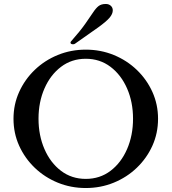

<svg xmlns="http://www.w3.org/2000/svg" viewBox="-20 -934 864 967"><path d="M412 -684Q487 -684 553 -657Q619 -630 669 -582Q719 -534 747.5 -471Q776 -408 776 -336Q776 -263 747.5 -200Q719 -137 669 -89Q619 -41 553 -14Q487 13 412 13Q337 13 271 -14Q205 -41 155 -89Q105 -137 76.5 -200Q48 -263 48 -336Q48 -408 76.5 -471Q105 -534 155 -582Q205 -630 271 -657Q337 -684 412 -684ZM412 -638Q341 -638 287.5 -597.5Q234 -557 204 -488.5Q174 -420 174 -336Q174 -252 204 -183Q234 -114 287.5 -73.5Q341 -33 412 -33Q483 -33 536.5 -73.5Q590 -114 620 -183Q650 -252 650 -336Q650 -420 620 -488.5Q590 -557 536.5 -597.5Q483 -638 412 -638ZM358 -714Q354 -711 348 -711Q335 -711 335 -720Q335 -723 339 -727Q384 -778 409 -813.5Q434 -849 448.5 -871Q463 -893 476.5 -903.5Q490 -914 513 -914Q528 -914 538 -905Q548 -896 548 -882Q548 -864 532 -845Q516 -826 474.5 -796Q433 -766 358 -714Z"/></svg>

Font: Sedan SC
Style: Regular
Weight: 400
Designer: Sebastian Salazar
Foundry: Sebastian Salazar
Version: Version 1.100; ttfautohint (v1.8.4.7-5d5b)